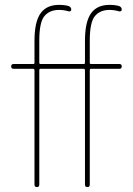

<svg xmlns="http://www.w3.org/2000/svg" viewBox="-20 -760 540 780"><path d="M35.2 -480.5Q25.4 -480.5 25.4 -490.2Q25.4 -500 35.2 -500H115.2Q120.1 -500 120.1 -504.9V-594.7Q120.1 -670.9 144.5 -705.6Q168.9 -740.2 219.7 -740.2Q243.2 -740.2 258.8 -735.4Q269.5 -731.4 269.5 -720.7Q269.5 -716.8 266.1 -714.8Q262.7 -712.9 258.8 -713.9Q240.2 -719.7 219.7 -719.7Q181.6 -719.7 160.6 -694.8Q139.6 -669.9 139.6 -594.7V-504.9Q139.6 -500 144.5 -500H320.3Q325.2 -500 325.2 -504.9V-594.7Q325.2 -670.9 349.6 -705.6Q374 -740.2 424.8 -740.2Q448.2 -740.2 463.9 -735.4Q474.6 -731.4 474.6 -720.7Q474.6 -716.8 471.2 -714.8Q467.8 -712.9 463.9 -713.9Q444.3 -719.7 424.8 -719.7Q386.7 -719.7 365.7 -694.8Q344.7 -669.9 344.7 -594.7V-504.9Q344.7 -500 349.6 -500H464.8Q474.6 -500 474.6 -490.2Q474.6 -480.5 464.8 -480.5H349.6Q344.7 -480.5 344.7 -474.6V-9.8Q344.7 0 335 0Q325.2 0 325.2 -9.8V-474.6Q325.2 -479.5 320.3 -480.5H144.5Q139.6 -480.5 139.6 -474.6V-9.8Q139.6 0 129.9 0Q120.1 0 120.1 -9.8V-474.6Q120.1 -479.5 115.2 -480.5Z"/></svg>

Font: Rounded-X Mgen+ 1mn thin
Style: Regular
Weight: 100
Designer: [Source Han Sans]
Ryoko NISHIZUKA  (kana & ideographs); Paul D. Hunt (Latin, Greek & Cyrillic); Wenlong ZHANG  (bopomofo
Version: Version 1.059.20150602